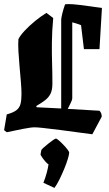

<svg xmlns="http://www.w3.org/2000/svg" viewBox="-21 -642 531 938"><path d="M239 -554Q233 -489 232.5 -434.5Q232 -380 233.5 -331.5Q235 -283 235 -234Q235 -203 226 -184.5Q217 -166 199.5 -152.5Q182 -139 156 -124L158 -118L278 -112V-545Q278 -554 283.5 -576.5Q289 -599 297 -621Q303 -622 314 -622Q334 -622 362.5 -618.5Q391 -615 421 -611Q451 -607 477 -603L465 -402H389L375 -519Q366 -523 354.5 -526.5Q343 -530 332 -533V-161Q332 -155 325 -140.5Q318 -126 310 -110L465 -101Q476 -90 476 -72L430 14Q329 0 272.5 -7Q216 -14 188.5 -17Q161 -20 148 -20Q130 -20 89.5 -12Q49 -4 12 4L-1 -6L12 -83Q44 -92 59 -103.5Q74 -115 79 -133.5Q84 -152 84 -182Q84 -207 81 -243Q78 -279 74.5 -317.5Q71 -356 69 -391.5Q67 -427 69 -451Q78 -469 100 -492.5Q122 -516 150 -539Q178 -562 206 -579ZM245 276 191 251Q201 226 207.5 201.5Q214 177 216 161Q210 158 200.5 147Q191 136 184 125.5Q177 115 177 112L181 91Q182 88 191.5 79.5Q201 71 214 60.5Q227 50 238 42.5Q249 35 252 35Q256 35 266.5 44Q277 53 288.5 65Q300 77 308.5 88Q317 99 317 104Q317 112 310.5 134Q304 156 293 182.5Q282 209 269.5 234.5Q257 260 245 276Z"/></svg>

Font: Grenze Gotisch ExtraBold
Style: Regular
Weight: 800
Designer: Renata Polastri
Foundry: Omnibus-Type
Version: Version 1.001